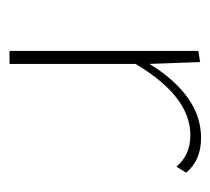

<svg xmlns="http://www.w3.org/2000/svg" viewBox="-40 -412 452 413"><g transform="rotate(90 186.5 -206.0)"><path d="M352 -380 339 -359Q314 -389 271 -389Q188 -389 118 -271V0H90V-406L114 -410L118 -301Q151 -355 191 -383.5Q231 -412 277 -412Q325 -412 352 -380Z"/></g></svg>

Font: Ysabeau Extralight
Style: Regular
Weight: 200
Designer: Christian Thalmann (Catharsis Fonts)
Version: Version 0.003